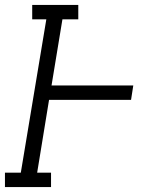

<svg xmlns="http://www.w3.org/2000/svg" viewBox="-33 -755 653 775"><path d="M-13 0V-58H51L154 -677H97V-735H283V-677H219L175 -410H505L496 -352H165L117 -58H173V0Z"/></svg>

Font: Iosevka Curly Slab LtExObl
Style: Regular
Weight: 300
Width: 7
Italic angle: -9°
Monospace: yes
Designer: Belleve Invis
Foundry: Belleve Invis
Version: Version 11.1.0; ttfautohint (v1.8.3)